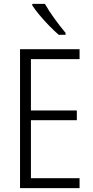

<svg xmlns="http://www.w3.org/2000/svg" viewBox="-20 -967 480 987"><path d="M389 0H83V-714H389V-663H139V-399H375V-349H139V-51H389ZM211 -947Q231 -911 261 -870Q291 -829 317 -798V-788H282Q260 -807 234 -833.5Q208 -860 184.5 -888Q161 -916 146 -939V-947Z"/></svg>

Font: Noto Sans Lao Condensed Light
Style: Regular
Weight: 300
Width: 3
Designer: Monotype Design Team
Foundry: Monotype Imaging Inc.
Version: Version 2.003; ttfautohint (v1.8.4.7-5d5b)